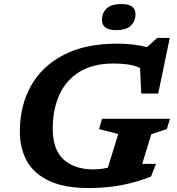

<svg xmlns="http://www.w3.org/2000/svg" viewBox="-20 -940 896 972"><path d="M452.5 -82.5Q468.5 -82.5 487.2 -84.5Q506 -86.5 526 -91L578.5 -261.5L481.5 -286.5L496.5 -338.5H840.5L824.5 -286.5L746 -260.5L700 -110.5H769.5L744.5 -46Q673.5 -18 596.5 -3Q519.5 12 429 12Q307.5 12 230.5 -23.5Q153.5 -59 117 -123.2Q80.5 -187.5 80.5 -274.5Q80.5 -404 136.2 -504.2Q192 -604.5 301.5 -661.8Q411 -719 572.5 -719Q657 -719 724 -701.5L776 -748H839.5L781 -466.5H695L689 -595.5Q661 -609 627.2 -613.8Q593.5 -618.5 555.5 -618.5Q450 -618.5 381.8 -576Q313.5 -533.5 280.2 -459.2Q247 -385 247 -289Q247 -182 302.2 -132.2Q357.5 -82.5 452.5 -82.5ZM567.5 -787.5Q496 -787.5 496 -840Q496 -873.5 519 -896.5Q542 -919.5 595 -919.5Q666 -919.5 666 -868Q666 -834.5 643.2 -811Q620.5 -787.5 567.5 -787.5Z"/></svg>

Font: Newsreader Caption SemiBold
Style: Italic
Weight: 600
Italic angle: -17°
Designer: Hugues Gentile
Foundry: Production Type
Version: Version 1.001